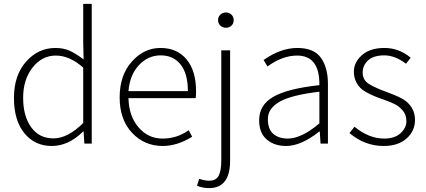

<svg xmlns="http://www.w3.org/2000/svg" viewBox="-20 -739 2191 988"><path d="M408.2 -106V-391.1Q338.4 -453.1 267.3 -453.1Q196.3 -453.1 147.7 -391.6Q99.1 -330.1 99.1 -235.8Q99.1 -141.6 140.4 -84.2Q181.6 -26.9 255.1 -26.9Q328.6 -26.9 408.2 -106ZM265.1 -492.2Q306.2 -492.2 338.1 -478Q370.1 -463.9 410.2 -433.1L408.2 -521V-719.2H452.1V0H414.1L410.2 -62H407.2Q333 12.2 246.1 12.2Q159.2 12.2 105.5 -53.5Q51.8 -119.1 51.8 -235.4Q51.8 -351.6 114.3 -421.9Q176.8 -492.2 265.1 -492.2Z M946.8 -270Q946.8 -359.9 909.4 -407Q872.1 -454.1 807.1 -454.1Q742.2 -454.1 695.1 -404.1Q647.9 -354 641.1 -270ZM817.9 12.2Q722.7 12.2 659.2 -55.9Q595.7 -124 595.7 -237.8Q595.7 -351.6 658.2 -421.9Q720.7 -492.2 805.9 -492.2Q891.1 -492.2 939.9 -433.6Q988.8 -375 988.8 -270Q988.8 -246.1 986.8 -233.9H641.1Q643.1 -142.1 692.6 -84Q742.2 -25.9 816.4 -25.9Q890.6 -25.9 951.2 -68.8L968.8 -35.2Q891.1 12.2 817.9 12.2Z M1170.9 -606.9Q1159.2 -596.2 1142.6 -596.2Q1126 -596.2 1114 -607.2Q1102.1 -618.2 1102.1 -635.5Q1102.1 -652.8 1114 -663.8Q1126 -674.8 1142.6 -674.8Q1159.2 -674.8 1170.9 -663.8Q1182.6 -652.8 1182.6 -635.3Q1182.6 -617.7 1170.9 -606.9ZM1055.7 229Q1023.4 229 993.7 216.8L1004.9 181.2Q1034.7 190.9 1054.7 190.9Q1092.8 190.9 1105.7 164.6Q1118.7 138.2 1118.7 85.9V-480H1164.1V88.9Q1163.6 229 1055.7 229Z M1460.4 -25.9Q1531.2 -25.9 1623.5 -104V-267.1Q1479.5 -250 1418.9 -215.8Q1358.4 -180.7 1358.4 -127Q1358.4 -73.2 1387 -49.6Q1415.5 -25.9 1460.4 -25.9ZM1452.1 12.2Q1391.1 12.2 1352.3 -21.5Q1313.5 -55.2 1313.5 -120.1Q1313.5 -199.2 1387 -241.2Q1460.4 -283.2 1623.5 -300.8Q1625.5 -452.6 1509.3 -453.1Q1433.1 -453.1 1356.4 -397L1336.4 -430.2Q1424.3 -492.2 1509.8 -492.2Q1595.2 -492.2 1631.3 -441.7Q1667.5 -391.1 1667.5 -307.1V0H1629.4L1625.5 -62H1622.6Q1529.3 12.2 1452.1 12.2Z M1954.1 12.2Q1856.9 12.2 1778.3 -54.2L1804.2 -86.9Q1878.4 -25.9 1957 -25.9Q2011.2 -25.9 2041.3 -53.5Q2071.3 -81.1 2071.3 -115Q2071.3 -148.9 2051.8 -170.9Q2032.2 -192.9 2010.7 -203.4Q1989.3 -213.9 1957 -225.6Q1924.8 -236.3 1909.2 -243.2Q1852.5 -266.6 1833 -288.1Q1800.8 -322.8 1801 -370.8Q1801.3 -418.9 1842.8 -455.6Q1884.3 -492.2 1958.7 -492.2Q2033.2 -492.2 2093.3 -441.9L2069.3 -411.1Q2012.2 -454.1 1957.3 -454.1Q1902.3 -454.1 1874.3 -428.5Q1846.2 -402.8 1846.2 -365.2Q1846.2 -327.6 1877.9 -307.4Q1909.7 -287.1 1975.8 -263.2Q2042 -239.3 2067.9 -219.2Q2114.7 -182.1 2115.5 -124Q2116.2 -65.9 2072.8 -26.9Q2029.3 12.2 1954.1 12.2Z"/></svg>

Font: SourceSansPro-Light
Style: Regular
Weight: 300
Designer: Paul D. Hunt
Foundry: Adobe Systems Incorporated
Version: Version 2.020;PS 2.0;hotconv 1.0.86;makeotf.lib2.5.63406